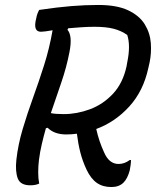

<svg xmlns="http://www.w3.org/2000/svg" viewBox="-20 -740 640 774"><path d="M138 0Q124 7 102 7Q62 7 51.5 -21Q41 -49 46 -96Q53 -158 71.5 -220Q90 -282 113 -345.5Q136 -409 157.5 -476.5Q179 -544 192 -618Q175 -615 163 -613.5Q151 -612 145 -612Q112 -612 126 -666Q128 -677 131 -685Q134 -693 138 -700Q212 -711 268 -715.5Q324 -720 376 -720Q451 -720 496.5 -698.5Q542 -677 563.5 -642Q585 -607 588 -566.5Q591 -526 583 -488L578 -466Q558 -373 501 -310.5Q444 -248 368 -220Q379 -170 400 -125Q420 -79 458 -79Q482 -79 503 -95H508Q508 -85 506.5 -74.5Q505 -64 503 -53Q494 -20 478 -4Q460 14 429 14Q394 14 370 -3Q346 -20 329 -56Q313 -90 304 -125Q295 -160 290 -201Q269 -198 247 -198Q199 -198 172 -225L165 -223Q156 -191 148.5 -159Q141 -127 137 -95Q134 -70 134 -45Q134 -20 138 0ZM260 -530Q248 -468 227 -407Q206 -346 185 -284Q202 -280 237 -280Q290 -280 342.5 -299.5Q395 -319 435 -361.5Q475 -404 490 -472L493 -489Q507 -556 493 -599Q469 -616 438.5 -624Q408 -632 361 -632Q333 -632 306 -630Q279 -628 255 -626L252 -620Q273 -596 260 -530Z"/></svg>

Font: Recursive Mn Csl St
Style: Italic
Weight: 400
Italic angle: -15°
Monospace: yes
Version: Version 1.079;hotconv 1.0.112;makeotfexe 2.5.65598; ttfautoh